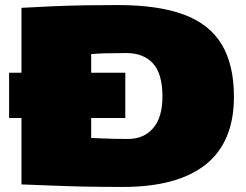

<svg xmlns="http://www.w3.org/2000/svg" viewBox="-20 -730 973 760"><path d="M16 -263V-442H65V-699Q134 -703 195 -705.5Q256 -708 316.5 -709Q377 -710 446 -710Q607 -710 708.5 -672Q810 -634 858 -553.5Q906 -473 906 -347Q906 -168 794.5 -79Q683 10 466 10Q380 10 311.5 8.5Q243 7 183.5 4.5Q124 2 65 0V-263ZM487 -180Q549 -180 586 -222.5Q623 -265 623 -348Q623 -438 585.5 -479Q548 -520 480 -520Q433 -520 398.5 -519Q364 -518 341 -516V-442H476V-263H341V-184Q368 -183 388.5 -182Q409 -181 431.5 -180.5Q454 -180 487 -180Z"/></svg>

Font: Georama Expanded Black
Style: Regular
Weight: 900
Width: 7
Designer: Jean-Baptiste Levee
Foundry: Production Type
Version: Version 1.000